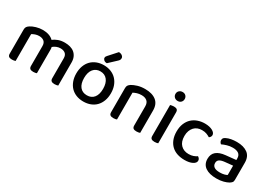

<svg xmlns="http://www.w3.org/2000/svg" viewBox="7 -1482 3180 2275"><g transform="rotate(30 1596.5 -345.0)"><path d="M651 -313Q651 -357 626.5 -377.5Q602 -398 560 -398Q532 -398 506.5 -387.5Q481 -377 460 -359Q462 -351 463 -342Q464 -333 464 -324V-2Q457 1 444 3.5Q431 6 417 6Q388 6 374 -5Q360 -16 360 -42V-313Q360 -357 335 -377.5Q310 -398 268 -398Q240 -398 215 -389Q190 -380 173 -369V-2Q166 1 153.5 3.5Q141 6 126 6Q97 6 83 -5Q69 -16 69 -42V-372Q69 -395 78 -409Q87 -423 108 -437Q137 -456 181 -469Q225 -482 270 -482Q317 -482 354.5 -469Q392 -456 416 -431Q444 -453 482.5 -467.5Q521 -482 572 -482Q611 -482 645 -472.5Q679 -463 703.5 -442.5Q728 -422 742 -391Q756 -360 756 -317V-2Q748 1 735.5 3.5Q723 6 708 6Q679 6 665 -5Q651 -16 651 -42V-313Z M1343 -234Q1343 -177 1326 -131Q1309 -85 1278.5 -53Q1248 -21 1204 -3.5Q1160 14 1106 14Q1052 14 1008 -3.5Q964 -21 933.5 -53Q903 -85 886 -131Q869 -177 869 -234Q869 -291 886 -337Q903 -383 934 -415Q965 -447 1009 -464.5Q1053 -482 1106 -482Q1159 -482 1203 -464.5Q1247 -447 1278 -414.5Q1309 -382 1326 -336.5Q1343 -291 1343 -234ZM1106 -398Q1046 -398 1011 -355Q976 -312 976 -234Q976 -156 1010 -113.5Q1044 -71 1106 -71Q1168 -71 1202 -113.5Q1236 -156 1236 -234Q1236 -311 1201.5 -354.5Q1167 -398 1106 -398ZM1181 -705Q1211 -704 1228 -689.5Q1245 -675 1245 -658Q1245 -641 1238 -630.5Q1231 -620 1214 -605L1122 -519Q1096 -519 1081 -532.5Q1066 -546 1066 -562Q1066 -572 1070.5 -580Q1075 -588 1083 -596Z M1772 -303Q1772 -352 1744.5 -375Q1717 -398 1670 -398Q1635 -398 1607.5 -389Q1580 -380 1560 -369V-2Q1553 1 1540.5 3.5Q1528 6 1513 6Q1484 6 1470 -5Q1456 -16 1456 -42V-372Q1456 -395 1465 -409Q1474 -423 1495 -437Q1523 -454 1568 -468Q1613 -482 1670 -482Q1767 -482 1822 -438.5Q1877 -395 1877 -307V-2Q1870 1 1857 3.5Q1844 6 1829 6Q1800 6 1786 -5Q1772 -16 1772 -42V-303Z M2124 -2Q2117 1 2104.5 3.5Q2092 6 2076 6Q2047 6 2033 -5Q2019 -16 2019 -42V-465Q2027 -467 2039.5 -470Q2052 -473 2068 -473Q2097 -473 2110.5 -462Q2124 -451 2124 -424ZM2008 -612Q2008 -638 2026 -655.5Q2044 -673 2072 -673Q2100 -673 2117 -655.5Q2134 -638 2134 -612Q2134 -586 2117 -568.5Q2100 -551 2072 -551Q2044 -551 2026 -568.5Q2008 -586 2008 -612Z M2497 -397Q2465 -397 2438 -386.5Q2411 -376 2391.5 -355Q2372 -334 2360.5 -303.5Q2349 -273 2349 -233Q2349 -154 2390 -112.5Q2431 -71 2497 -71Q2535 -71 2562 -81Q2589 -91 2609 -105Q2622 -97 2630 -86Q2638 -75 2638 -59Q2638 -28 2597.5 -7Q2557 14 2491 14Q2436 14 2390.5 -1Q2345 -16 2312 -47Q2279 -78 2260.5 -124.5Q2242 -171 2242 -233Q2242 -295 2261.5 -342Q2281 -389 2314.5 -420Q2348 -451 2393 -466.5Q2438 -482 2488 -482Q2521 -482 2547.5 -476Q2574 -470 2593 -459.5Q2612 -449 2622.5 -435.5Q2633 -422 2633 -407Q2633 -393 2625.5 -381.5Q2618 -370 2607 -364Q2586 -377 2560.5 -387Q2535 -397 2497 -397Z M2927 -67Q2962 -67 2988 -74Q3014 -81 3025 -89V-216L2916 -205Q2870 -200 2847 -184.5Q2824 -169 2824 -137Q2824 -104 2849 -85.5Q2874 -67 2927 -67ZM2925 -482Q3018 -482 3073 -441.5Q3128 -401 3128 -314V-81Q3128 -58 3117.5 -45.5Q3107 -33 3089 -22Q3063 -7 3022 4Q2981 15 2927 15Q2830 15 2775.5 -23Q2721 -61 2721 -135Q2721 -201 2763.5 -236Q2806 -271 2886 -279L3025 -293V-315Q3025 -359 2996.5 -379Q2968 -399 2917 -399Q2877 -399 2840 -388Q2803 -377 2774 -363Q2764 -371 2757 -382.5Q2750 -394 2750 -408Q2750 -425 2758.5 -436Q2767 -447 2785 -455Q2813 -469 2849 -475.5Q2885 -482 2925 -482Z"/></g></svg>

Font: Baloo 2 Medium
Style: Regular
Weight: 500
Designer: Sarang Kulkarni and Ek Type
Foundry: Ek Type
Version: Version 1.640;hotconv 1.0.111;makeotfexe 2.5.65597; ttfautoh